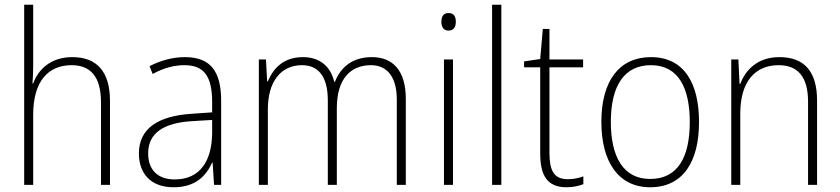

<svg xmlns="http://www.w3.org/2000/svg" viewBox="-20 -780 3545 810"><path d="M120 -504V-760H82V0H120V-296C120 -438 184 -505 282 -505C360 -505 406 -459 406 -349V0H444V-354C444 -480 387 -539 285 -539C193 -539 141 -486 120 -428H117C119 -454 120 -474 120 -504Z M760 -539C707 -539 656 -524 611 -501L624 -468C672 -494 715 -505 758 -505C838 -505 875 -462 875 -349V-306L789 -300C647 -291 566 -238 566 -133C566 -49 615 10 712 10C804 10 849 -37 875 -94H877L883 0H913V-355C913 -484 864 -539 760 -539ZM792 -269 875 -274V-219C874 -101 824 -23 717 -23C646 -23 605 -63 605 -133C605 -220 672 -262 792 -269Z M1549 -539C1468 -539 1418 -498 1393 -435H1390C1375 -499 1330 -539 1258 -539C1172 -539 1131 -487 1110 -437H1107L1102 -529H1072V0H1110V-319C1110 -436 1165 -505 1254 -505C1318 -505 1363 -464 1363 -356V0H1401V-324C1401 -445 1457 -505 1545 -505C1608 -505 1654 -462 1654 -360V0H1692V-363C1692 -484 1636 -539 1549 -539Z M1872 -725C1850 -725 1842 -709 1842 -688C1842 -667 1851 -651 1872 -651C1894 -651 1903 -666 1903 -688C1903 -709 1896 -725 1872 -725ZM1891 -529H1853V0H1891Z M2095 0V-760H2056V0Z M2375 -24C2316 -24 2298 -62 2298 -135V-496H2440V-529H2298V-658H2270L2259 -531L2191 -521V-496H2259V-133C2259 -39 2289 10 2370 10C2400 10 2422 4 2441 -3V-36C2423 -29 2401 -24 2375 -24Z M2929 -265C2929 -428 2867 -539 2726 -539C2592 -539 2517 -438 2517 -266C2517 -97 2589 10 2723 10C2861 10 2929 -97 2929 -265ZM2557 -266C2557 -417 2613 -505 2726 -505C2844 -505 2890 -406 2890 -265C2890 -115 2838 -25 2723 -25C2610 -25 2557 -117 2557 -266Z M3268 -539C3176 -539 3125 -485 3103 -426H3100L3095 -529H3065V0H3103V-300C3103 -438 3167 -505 3265 -505C3344 -505 3389 -458 3389 -351V0H3427V-356C3427 -482 3370 -539 3268 -539Z"/></svg>

Font: Noto Sans Malayalam SemiCondensed ExtraLight
Style: Regular
Weight: 200
Width: 4
Designer: Jelle Bosma - Monotype Design Team
Foundry: Monotype Imaging Inc.
Version: Version 2.104